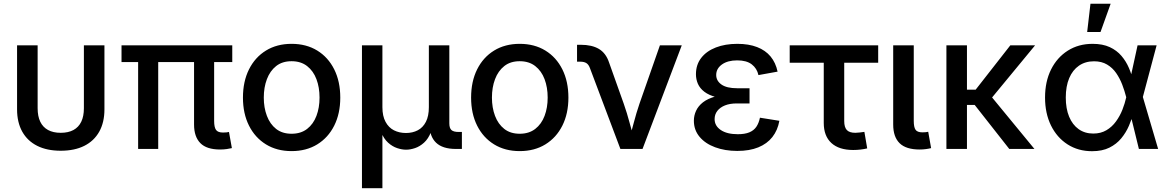

<svg xmlns="http://www.w3.org/2000/svg" viewBox="-20 -775 6081 999"><path d="M295.9 9.3Q224.6 9.3 173.8 -16.1Q123 -41.5 95.9 -89.8Q68.8 -138.2 68.8 -206.1V-539.1H175.8V-211.9Q175.8 -169.9 189.5 -141.6Q203.1 -113.3 230 -98.6Q256.8 -84 295.9 -84Q335.4 -84 362.3 -98.6Q389.2 -113.3 402.8 -141.6Q416.5 -169.9 416.5 -211.9V-539.1H523.4V-206.1Q523.4 -138.2 496.3 -89.8Q469.2 -41.5 418.5 -16.1Q367.7 9.3 295.9 9.3Z M1125 2.9Q1055.2 2.9 1022.5 -30.3Q989.7 -63.5 989.7 -127V-511.2H1094.2V-145.5Q1094.2 -112.8 1104 -99.1Q1113.8 -85.4 1140.1 -85.4Q1151.9 -85.4 1158.7 -86.2Q1165.5 -86.9 1171.4 -88.4L1186.5 -4.4Q1176.3 -2 1160.2 0.5Q1144 2.9 1125 2.9ZM698.7 0V-511.2H803.2V0ZM612.3 -452.1V-539.1H1188.5V-452.1Z M1497.1 11.2Q1420.9 11.2 1364 -23.7Q1307.1 -58.6 1275.6 -121.3Q1244.1 -184.1 1244.1 -267.1Q1244.1 -351.1 1275.6 -414.1Q1307.1 -477.1 1364 -512Q1420.9 -546.9 1497.1 -546.9Q1573.7 -546.9 1630.6 -512Q1687.5 -477.1 1719 -414.1Q1750.5 -351.1 1750.5 -267.1Q1750.5 -184.1 1719 -121.3Q1687.5 -58.6 1630.6 -23.7Q1573.7 11.2 1497.1 11.2ZM1497.1 -79.1Q1545.4 -79.1 1577.9 -104.2Q1610.4 -129.4 1626.5 -172.1Q1642.6 -214.8 1642.6 -267.1Q1642.6 -320.3 1626.5 -363Q1610.4 -405.8 1577.9 -431.2Q1545.4 -456.5 1497.1 -456.5Q1448.7 -456.5 1416.7 -431.2Q1384.8 -405.8 1368.7 -363Q1352.5 -320.3 1352.5 -267.1Q1352.5 -214.8 1368.7 -172.1Q1384.8 -129.4 1416.7 -104.2Q1448.7 -79.1 1497.1 -79.1Z M1863.3 204.1V-539.1H1969.7V-217.3Q1969.7 -170.9 1986.1 -140.9Q2002.4 -110.8 2030 -96.9Q2057.6 -83 2092.3 -83Q2127 -83 2153.8 -97.2Q2180.7 -111.3 2196 -141.1Q2211.4 -170.9 2211.4 -217.3V-539.1H2317.9V-133.3Q2317.9 -108.4 2328.9 -98.4Q2339.8 -88.4 2366.7 -88.4H2383.3V0H2352.1Q2282.7 0 2248.8 -32.7Q2214.8 -65.4 2214.8 -127.9V-177.2H2236.3Q2236.3 -123 2222.4 -87.9Q2208.5 -52.7 2186.3 -32.7Q2164.1 -12.7 2139.4 -4.4Q2114.7 3.9 2092.8 3.9Q2071.3 3.9 2046.4 -4.4Q2021.5 -12.7 1999.3 -32.7Q1977.1 -52.7 1962.9 -87.9Q1948.7 -123 1948.7 -177.2H1969.7V204.1Z M2684.1 11.2Q2607.9 11.2 2551 -23.7Q2494.1 -58.6 2462.6 -121.3Q2431.2 -184.1 2431.2 -267.1Q2431.2 -351.1 2462.6 -414.1Q2494.1 -477.1 2551 -512Q2607.9 -546.9 2684.1 -546.9Q2760.7 -546.9 2817.6 -512Q2874.5 -477.1 2906 -414.1Q2937.5 -351.1 2937.5 -267.1Q2937.5 -184.1 2906 -121.3Q2874.5 -58.6 2817.6 -23.7Q2760.7 11.2 2684.1 11.2ZM2684.1 -79.1Q2732.4 -79.1 2764.9 -104.2Q2797.4 -129.4 2813.5 -172.1Q2829.6 -214.8 2829.6 -267.1Q2829.6 -320.3 2813.5 -363Q2797.4 -405.8 2764.9 -431.2Q2732.4 -456.5 2684.1 -456.5Q2635.7 -456.5 2603.8 -431.2Q2571.8 -405.8 2555.7 -363Q2539.6 -320.3 2539.6 -267.1Q2539.6 -214.8 2555.7 -172.1Q2571.8 -129.4 2603.8 -104.2Q2635.7 -79.1 2684.1 -79.1Z M3208 0 3049.8 -419.9Q3043 -439 3031.2 -446.5Q3019.5 -454.1 2999 -454.1H2982.4V-542H3001.5Q3060.1 -542 3096.4 -520.3Q3132.8 -498.5 3148.9 -450.2L3225.6 -234.9Q3242.7 -186 3255.6 -137.2Q3268.6 -88.4 3282.2 -40.5H3251.5Q3265.1 -88.4 3277.8 -137.2Q3290.5 -186 3307.1 -234.9L3413.6 -539.1H3527.3L3323.2 0Z M3816.4 10.3Q3752 10.3 3700.7 -8.8Q3649.4 -27.8 3619.9 -63.2Q3590.3 -98.6 3590.3 -147Q3590.3 -173.8 3601.8 -198.7Q3613.3 -223.6 3637.7 -242.7Q3662.1 -261.7 3702.1 -272.9Q3742.2 -284.2 3799.8 -284.2H3879.9V-236.8H3813.5Q3777.8 -236.8 3752.2 -226.6Q3726.6 -216.3 3712.4 -198Q3698.2 -179.7 3698.2 -155.3Q3698.2 -120.1 3730.5 -98.4Q3762.7 -76.7 3818.8 -76.7Q3855.5 -76.7 3878.9 -86.4Q3902.3 -96.2 3915.3 -115.2Q3928.2 -134.3 3934.1 -162.6L4035.2 -146.5Q4026.4 -97.2 3998.8 -62Q3971.2 -26.9 3925.5 -8.3Q3879.9 10.3 3816.4 10.3ZM3801.8 -259.3Q3745.1 -259.3 3706.5 -269.5Q3668 -279.8 3644.8 -297.6Q3621.6 -315.4 3611.3 -338.9Q3601.1 -362.3 3601.1 -388.7Q3601.1 -438.5 3628.7 -473.9Q3656.2 -509.3 3704.8 -528.1Q3753.4 -546.9 3816.4 -546.9Q3876 -546.9 3919.4 -530Q3962.9 -513.2 3989.5 -481Q4016.1 -448.7 4025.9 -402.3L3926.3 -384.3Q3918.5 -419.4 3891.4 -440.2Q3864.3 -460.9 3815.9 -460.9Q3766.1 -460.9 3736.3 -439.5Q3706.5 -418 3706.5 -384.8Q3706.5 -354.5 3733.9 -335.2Q3761.2 -315.9 3814.9 -315.9H3879.9V-259.3Z M4419.4 5.4Q4345.2 5.4 4305.7 -31Q4266.1 -67.4 4266.1 -135.3V-448.7H4088.9V-539.1H4549.3V-448.7H4372.6V-145Q4372.6 -113.3 4386 -98.6Q4399.4 -84 4430.7 -84Q4440.4 -84 4453.9 -85.7Q4467.3 -87.4 4477.5 -88.9L4492.2 -2.9Q4476.1 1 4457.3 3.2Q4438.5 5.4 4419.4 5.4Z M4765.1 2.9Q4694.3 2.9 4660.9 -29.8Q4627.4 -62.5 4627.4 -127V-539.1H4734.4V-146Q4734.4 -113.3 4743.7 -99.9Q4752.9 -86.4 4779.3 -86.4Q4790.5 -86.4 4797.4 -87.2Q4804.2 -87.9 4809.6 -89.4L4824.7 -4.4Q4814 -1.5 4798.1 0.7Q4782.2 2.9 4765.1 2.9Z M5011.2 -539.1V0H4904.3V-539.1ZM5365.7 -539.1 5109.9 -229H4977.1L4976.6 -308.6H5056.6L5236.8 -539.1ZM5231.4 0 5048.8 -232.4 5116.2 -299.3 5362.3 0Z M5662.1 11.7Q5589.8 11.7 5534.4 -23.9Q5479 -59.6 5448.2 -122.6Q5417.5 -185.5 5417.5 -267.6Q5417.5 -350.6 5448.7 -413.3Q5480 -476.1 5535.9 -511.5Q5591.8 -546.9 5665 -546.9Q5717.3 -546.9 5754.2 -529.8Q5791 -512.7 5815.2 -484.1Q5839.4 -455.6 5854 -421.1Q5868.7 -386.7 5876 -352.5H5911.1L5925.8 -272.5L6005.9 0H5905.8L5839.4 -271Q5831.5 -302.2 5819.1 -334.7Q5806.6 -367.2 5787.6 -394.8Q5768.6 -422.4 5740.2 -439.2Q5711.9 -456.1 5672.4 -456.1Q5627 -456.1 5594 -433.3Q5561 -410.6 5543.2 -368.4Q5525.4 -326.2 5525.4 -267.6Q5525.4 -210 5542.7 -168Q5560.1 -126 5592.3 -103Q5624.5 -80.1 5668.5 -80.1Q5707.5 -80.1 5736.8 -97.4Q5766.1 -114.7 5786.6 -143.1Q5807.1 -171.4 5820.1 -204.3Q5833 -237.3 5839.8 -268.1L5898.9 -539.1H5998L5925.8 -268.1L5911.1 -189.5H5878.4Q5869.1 -155.8 5854 -120.6Q5838.9 -85.4 5814.2 -55.4Q5789.6 -25.4 5752.4 -6.8Q5715.3 11.7 5662.1 11.7ZM5636.7 -608.4 5653.8 -755.4H5758.8L5706.1 -608.4Z"/></svg>

Font: Inter 18pt Medium
Style: Regular
Weight: 500
Designer: Rasmus Andersson
Foundry: rsms
Version: Version 4.001;git-66647c0bb